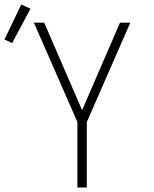

<svg xmlns="http://www.w3.org/2000/svg" viewBox="-66 -836 686 856"><path d="M279 0V-292L199 -475L85 -735H131L300 -345L469 -735H515L321 -292V0ZM-12 -644 -46 -660 29 -816 70 -797Z"/></svg>

Font: Iosevka SS04 XLt Ex
Style: Regular
Weight: 200
Width: 7
Monospace: yes
Designer: Belleve Invis
Foundry: Belleve Invis
Version: Version 19.0.0; ttfautohint (v1.8.4)